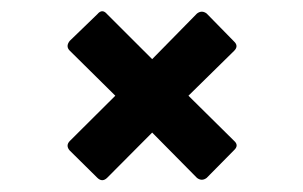

<svg xmlns="http://www.w3.org/2000/svg" viewBox="-20 -468 529 335"><path d="M150 -157.6 101.6 -205.4Q94.2 -213.9 101.6 -221.8L181.2 -301L101.6 -379.7Q94.2 -387.1 101.6 -396.6L150 -443.4Q158.4 -453.4 166.8 -443.4L245.5 -364.8L323.7 -444.4Q332.1 -450.8 340.6 -444.4L388.4 -395.6Q396.9 -387.6 388.4 -379.2L308.8 -301L388.4 -222.3Q397.4 -214.4 388.4 -206L340.6 -157.6Q332.1 -151.2 323.7 -157.6L245.5 -236.7L166.8 -157.6Q158.4 -149.6 150 -157.6Z"/></svg>

Font: Sofia Sans Condensed
Style: Regular
Weight: 400
Designer: Botio Nikoltchev, Ani Petrova
Foundry: lettersoup
Version: Version 4.100